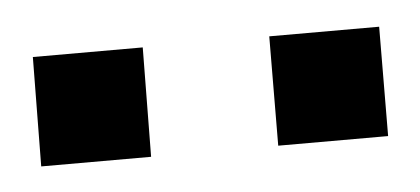

<svg xmlns="http://www.w3.org/2000/svg" viewBox="-25 -749 352 161"><g transform="rotate(-5 151.0 -668.0)"><path d="M205 -714H297.5L297 -622H204.5ZM6 -714H98.5L97.5 -622H5Z"/></g></svg>

Font: 1883 Sans
Style: Regular
Weight: 400
Designer: 1883 Sans project is a fork of Public Sans.
Version: Version 1.009